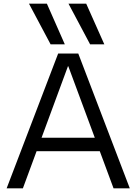

<svg xmlns="http://www.w3.org/2000/svg" viewBox="-20 -1020 739 1040"><path d="M254 -780 137 -1000H234L331 -780ZM468 -780 351 -1000H447L545 -780ZM16 0 295 -730H404L683 0H595L350 -661H348L104 0ZM145 -201V-274H555V-201Z"/></svg>

Font: M PLUS 2
Style: Regular
Weight: 400
Designer: Coji Morishita
Foundry: UNDERFOREST DESIGN
Version: Version 1.001